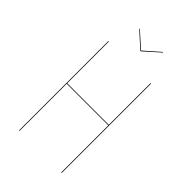

<svg xmlns="http://www.w3.org/2000/svg" viewBox="-249 -941 1034 1034"><g transform="rotate(45 268.0 -423.5)"><path d="M355 -846.7 357.9 -844.7 268.1 -764.6H264.6L175.8 -844.7L178.7 -846.7L266.1 -768.6ZM426.3 0V-358.9H109.4V0H105.5V-680.2H109.4V-362.8H426.3V-680.2H430.2V0Z"/></g></svg>

Font: Fira Sans Compressed Four
Style: Regular
Weight: 100
Width: 1
Designer: Carrois Corporate & Edenspiekermann AG
Foundry: Carrois Corporate GbR & Edenspiekermann AG
Version: Version 4.203;PS 004.203;hotconv 1.0.88;makeotf.lib2.5.64775